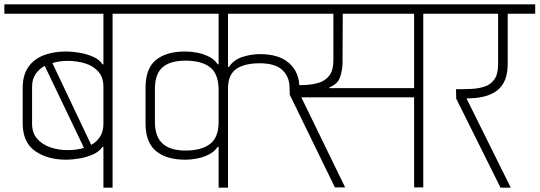

<svg xmlns="http://www.w3.org/2000/svg" viewBox="-56 -860 2473 880"><path d="M460 0H418V-187H414Q399 -165 369.5 -152Q340 -139 307 -133.5Q274 -128 248 -128Q161 -128 104.5 -168Q48 -208 48 -295V-457Q48 -516 74 -553Q100 -590 145 -607Q190 -624 248 -624Q274 -624 307 -618.5Q340 -613 369.5 -600.5Q399 -588 414 -565H418V-797H-36V-840H592V-797H460ZM91 -292Q91 -251 114 -224.5Q137 -198 174 -185Q211 -172 253 -172Q274 -172 293 -174.5Q312 -177 329 -182L149 -558Q123 -544 107 -520.5Q91 -497 91 -462ZM362 -196Q388 -210 403 -234Q418 -258 418 -292V-462Q418 -505 395.5 -531Q373 -557 335.5 -569Q298 -581 253 -581Q235 -581 217.5 -578.5Q200 -576 184 -571Z M946 0V-187H942Q927 -165 901.5 -152Q876 -139 847.5 -133.5Q819 -128 794 -128Q706 -128 658.5 -168Q611 -208 611 -295V-457Q611 -546 658.5 -585Q706 -624 794 -624Q819 -624 847.5 -618.5Q876 -613 901.5 -600.5Q927 -588 942 -565H946V-797H520V-840H1415V-797H989V-553H993Q1016 -587 1056.5 -599.5Q1097 -612 1134 -612Q1224 -612 1270 -570Q1316 -528 1316 -460V-433H1272L1271 -461Q1270 -510 1237 -540Q1204 -570 1134 -570Q1068 -570 1030 -546Q992 -522 989 -463V0ZM794 -170Q867 -170 906.5 -200Q946 -230 946 -301V-446Q946 -522 906.5 -552Q867 -582 794 -582Q724 -582 689 -551.5Q654 -521 654 -452V-301Q654 -234 689 -202Q724 -170 794 -170ZM1479 -1 1272 -426V-469Q1307 -469 1342.5 -470.5Q1378 -472 1407.5 -481.5Q1437 -491 1454.5 -515Q1472 -539 1472 -584V-797H974V-840H2015V-797H1884V-1H1842V-414H1325L1526 -1ZM1454 -456H1842V-797H1515L1514 -574Q1514 -541 1503 -507.5Q1492 -474 1454 -460Z M2238 0 2035 -408 2034 -451Q2069 -451 2103.5 -452.5Q2138 -454 2166 -463.5Q2194 -473 2210.5 -497Q2227 -521 2227 -566V-797H1943V-840H2397V-797H2271V-569Q2271 -524 2258.5 -493.5Q2246 -463 2221.5 -444.5Q2197 -426 2162 -417.5Q2127 -409 2082 -409L2285 0Z"/></svg>

Font: Matangi Light
Style: Regular
Weight: 300
Designer: Prashant Pant
Foundry: The Graphic Ant
Version: Version 3.002